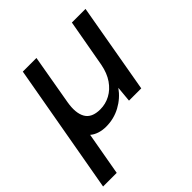

<svg xmlns="http://www.w3.org/2000/svg" viewBox="-207 -636 996 996"><g transform="rotate(-45 291.0 -138.0)"><path d="M-15 220 112 -496H212L164 -220Q152 -150 174 -111.5Q196 -73 258 -73Q297 -73 331.5 -91.5Q366 -110 390.5 -145.5Q415 -181 425 -233L472 -496H572L485 0H395L403 -86Q371 -41 322 -14.5Q273 12 216 12Q189 12 166 4.5Q143 -3 127 -17L85 220Z"/></g></svg>

Font: DM Sans 20pt Medium
Style: Italic
Weight: 500
Italic angle: -10°
Version: Version 4.004;gftools[0.9.30]